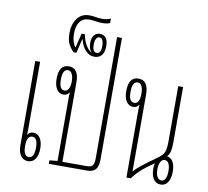

<svg xmlns="http://www.w3.org/2000/svg" viewBox="-85 -873 1055 972"><g transform="rotate(10 443.0 -387.0)"><path d="M119 5Q95 5 81.5 -14.5Q68 -34 68 -69V-501H93V-153Q93 -139 92 -125Q103 -142 122 -142Q144 -142 157 -122Q170 -102 170 -69Q170 -34 156.5 -14.5Q143 5 119 5ZM120 -16Q134 -16 141 -30Q148 -44 148 -69Q148 -121 120 -121Q92 -121 92 -69Q92 -16 120 -16Z M226 0V-18L267 -22V-347Q267 -365 268 -376Q258 -358 238 -358Q216 -358 203 -377.5Q190 -397 190 -431Q190 -504 241 -504Q292 -504 292 -431V-22H417Q440 -22 447.5 -32.5Q455 -43 455 -69V-692H480V-66Q480 -32 466.5 -16Q453 0 422 0ZM240 -379Q253 -379 260.5 -393Q268 -407 268 -431Q268 -455 260.5 -469.5Q253 -484 240 -484Q212 -484 212 -431Q212 -379 240 -379Z M358 -574Q332 -574 313 -594.5Q294 -615 285 -650H283L266 -578H252Q239 -589 226.5 -610.5Q214 -632 214 -669Q214 -717 236.5 -746.5Q259 -776 298 -776Q315 -776 330.5 -773Q346 -770 365 -770Q376 -770 387 -772Q398 -774 408 -779V-756Q393 -749 369 -749Q351 -749 334 -752Q317 -755 301 -755Q270 -755 253.5 -733Q237 -711 237 -673Q237 -649 243 -630Q249 -611 257 -604L275 -678H292Q297 -648 310.5 -624.5Q324 -601 342 -592Q326 -608 326 -639Q326 -665 337 -679Q348 -693 367 -693Q409 -693 409 -636Q409 -603 393 -587Q380 -574 358 -574ZM367 -595Q389 -595 389 -635Q389 -653 383.5 -664Q378 -675 367 -675Q357 -675 351 -664Q345 -653 345 -635Q345 -595 367 -595Z M625 0V-347Q625 -363 626 -376Q616 -358 596 -358Q575 -358 561.5 -377Q548 -396 548 -431Q548 -504 599 -504Q650 -504 650 -431V-36H651Q662 -50 689.5 -72Q717 -94 757 -122Q776 -135 785.5 -145.5Q795 -156 799 -172Q803 -188 803 -216V-501H828V-217Q828 -187 824 -170Q820 -153 809 -142Q829 -139 840 -120Q851 -101 851 -69Q851 -35 838 -15Q825 5 801 5Q777 5 764 -15Q751 -35 751 -69Q751 -84 754 -96Q710 -66 686.5 -44Q663 -22 648 0ZM598 -379Q626 -379 626 -431Q626 -456 619 -470Q612 -484 598 -484Q570 -484 570 -431Q570 -379 598 -379ZM801 -16Q815 -16 822 -30Q829 -44 829 -69Q829 -93 822 -107Q815 -121 801 -121Q788 -121 780 -107Q772 -93 772 -69Q772 -44 780 -30Q788 -16 801 -16Z"/></g></svg>

Font: Noto Sans Thai Looped UI Condensed Thin
Style: Regular
Weight: 100
Width: 3
Designer: Cadson Demak Team
Foundry: Cadson Demak Co., Ltd.
Version: Version 1.000; ttfautohint (v1.8.4.7-5d5b)